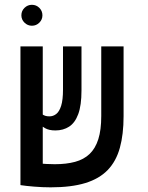

<svg xmlns="http://www.w3.org/2000/svg" viewBox="-20 -782 626 811"><path d="M193.8 9.3Q159.7 9.3 124 6.3Q88.4 3.4 66.9 0L89.4 -98.1Q92.8 -96.7 106 -95.2Q119.1 -93.8 137.9 -92Q156.7 -90.3 176.3 -89.4Q195.8 -88.4 211.4 -88.4Q260.3 -88.4 297.1 -98.4Q334 -108.4 358.4 -131.6Q382.8 -154.8 395.3 -194.1Q407.7 -233.4 407.7 -292V-585.9H502V-291.5Q502 -214.4 486.3 -157.7Q470.7 -101.1 435.1 -64Q399.4 -26.9 340.3 -8.8Q281.2 9.3 193.8 9.3ZM160.6 0.5 66.4 -0.5V-585.9H160.6ZM213.9 -231Q187 -231 170.2 -240.7Q153.3 -250.5 139.2 -262.7L156.2 -301.3Q163.1 -295.4 170.7 -293Q178.2 -290.5 189 -290.5Q204.6 -290.5 217.5 -300.5Q230.5 -310.5 238.3 -335.2Q246.1 -359.9 246.1 -403.3V-585.9H324.2V-399.9Q324.2 -336.9 310.5 -300Q296.9 -263.2 272 -247.1Q247.1 -231 213.9 -231ZM114.7 -673.3Q96.7 -673.3 83.5 -686.3Q70.3 -699.2 70.3 -717.3Q70.3 -735.8 83.5 -748.8Q96.7 -761.7 114.7 -761.7Q133.3 -761.7 146.2 -748.8Q159.2 -735.8 159.2 -717.3Q159.2 -699.2 146.2 -686.3Q133.3 -673.3 114.7 -673.3Z"/></svg>

Font: Cascadia Code
Style: Regular
Weight: 400
Monospace: yes
Designer: Aaron Bell
Foundry: Saja Typeworks
Version: Version 2106.017